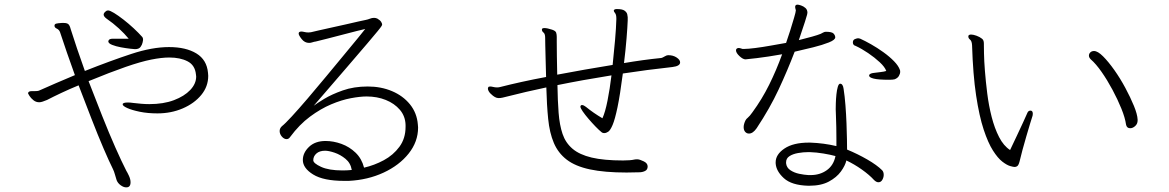

<svg xmlns="http://www.w3.org/2000/svg" viewBox="-20 -776 5040 828"><path d="M535 -609H466Q451 -609 448 -601Q448 -600 447.5 -599.5Q447 -599 447 -598Q447 -589 463.5 -582.5Q480 -576 501.5 -572Q523 -568 541 -566Q559 -564 562 -564Q579 -564 586 -573.5Q593 -583 595 -593Q597 -603 597 -604Q597 -612 594 -616Q578 -634 556.5 -654Q535 -674 512.5 -691.5Q490 -709 472 -720Q454 -731 446 -731Q440 -731 436 -727Q427 -720 427 -713Q427 -705 439 -696Q468 -676 492.5 -653.5Q517 -631 535 -609ZM524 32H525Q543 32 543 10Q543 -3 536 -18Q529 -33 525 -39Q505 -78 477.5 -140Q450 -202 420.5 -276.5Q391 -351 362 -426Q457 -465 522 -487.5Q587 -510 632 -519Q677 -528 710 -528Q757 -528 789 -511.5Q821 -495 825 -455Q825 -453 825.5 -450.5Q826 -448 826 -446Q826 -415 800.5 -388Q775 -361 730 -344Q685 -327 624 -327Q607 -327 589.5 -328.5Q572 -330 555 -332Q548 -333 542.5 -333.5Q537 -334 532 -334Q509 -334 509 -326Q509 -319 529 -310Q549 -301 583 -294Q617 -287 659 -287Q718 -287 768 -308.5Q818 -330 848 -366.5Q878 -403 878 -449Q878 -452 877.5 -455.5Q877 -459 877 -462Q872 -518 827 -545.5Q782 -573 709 -573Q636 -573 546.5 -543.5Q457 -514 346 -470Q328 -520 312.5 -566Q297 -612 285 -650Q281 -666 275 -671.5Q269 -677 255 -677H246Q229 -676 222 -674Q215 -672 215 -665Q215 -657 225 -652.5Q235 -648 239 -637Q252 -597 268.5 -549.5Q285 -502 303 -452Q260 -434 220.5 -417Q181 -400 150 -386Q146 -384 140.5 -383.5Q135 -383 130 -383H117Q101 -383 101 -373Q101 -372 107 -362.5Q113 -353 124 -344Q135 -335 149 -335Q156 -335 164.5 -338Q173 -341 183 -345Q210 -359 245 -375.5Q280 -392 319 -408Q347 -335 374.5 -264Q402 -193 426.5 -136Q451 -79 467 -47Q472 -37 475.5 -24Q479 -11 483 1Q488 14 500.5 23Q513 32 524 32Z M1729 -237V-229Q1729 -179 1702.5 -143Q1676 -107 1635 -85Q1594 -63 1550 -53Q1540 -92 1513.5 -117.5Q1487 -143 1452.5 -155.5Q1418 -168 1384 -168Q1339 -168 1312.5 -142.5Q1286 -117 1286 -86Q1286 -51 1330.5 -23.5Q1375 4 1464 4H1484Q1566 0 1634 -31.5Q1702 -63 1742.5 -114Q1783 -165 1783 -226Q1783 -229 1782.5 -232.5Q1782 -236 1782 -239Q1778 -289 1748 -326Q1718 -363 1670.5 -383Q1623 -403 1566 -403Q1506 -403 1458 -386Q1410 -369 1378 -349.5Q1346 -330 1333 -320Q1421 -422 1477 -487Q1533 -552 1564 -588.5Q1595 -625 1608.5 -641.5Q1622 -658 1625 -663Q1628 -668 1628 -670Q1628 -675 1623.5 -682Q1619 -689 1607 -696Q1600 -699 1593 -699Q1584 -699 1575.5 -695.5Q1567 -692 1557 -690Q1550 -689 1526.5 -683.5Q1503 -678 1472 -671Q1441 -664 1409 -657Q1377 -650 1353 -644.5Q1329 -639 1321 -637Q1317 -636 1310 -636Q1301 -636 1293 -638Q1285 -640 1279 -640Q1273 -640 1270 -637Q1268 -635 1268 -631Q1268 -624 1281 -607.5Q1294 -591 1313 -591Q1320 -591 1327 -593.5Q1334 -596 1342 -597Q1362 -602 1394 -610Q1426 -618 1459.5 -627Q1493 -636 1519.5 -642.5Q1546 -649 1555 -651Q1549 -643 1524 -612.5Q1499 -582 1462.5 -538Q1426 -494 1385.5 -445Q1345 -396 1306.5 -351Q1268 -306 1238.5 -274Q1209 -242 1196 -232Q1186 -223 1186 -211Q1186 -198 1195.5 -187Q1205 -176 1216 -176Q1225 -176 1231 -185Q1271 -239 1317 -273Q1363 -307 1408 -326Q1453 -345 1493 -352.5Q1533 -360 1561 -360Q1606 -360 1643.5 -345Q1681 -330 1704.5 -302.5Q1728 -275 1729 -237ZM1497 -43Q1487 -42 1476.5 -41.5Q1466 -41 1457 -41Q1398 -41 1364.5 -56.5Q1331 -72 1331 -85Q1331 -102 1344.5 -114Q1358 -126 1382 -126Q1398 -126 1423 -117.5Q1448 -109 1470 -91Q1492 -73 1497 -43Z M2862 -538H2861Q2855 -538 2846 -532.5Q2837 -527 2832 -526Q2792 -522 2752 -516.5Q2712 -511 2671 -504Q2678 -561 2682 -610.5Q2686 -660 2687 -688V-702Q2687 -706 2685 -714.5Q2683 -723 2673.5 -730Q2664 -737 2640 -737Q2629 -737 2627 -731V-730Q2627 -726 2632.5 -719.5Q2638 -713 2638 -696V-693Q2637 -656 2632.5 -604Q2628 -552 2622 -496Q2561 -486 2500.5 -475.5Q2440 -465 2383 -454Q2382 -496 2381.5 -534.5Q2381 -573 2381 -595V-617Q2381 -627 2378.5 -635Q2376 -643 2361 -648Q2340 -655 2328 -655Q2317 -655 2317 -649V-648Q2317 -641 2324 -635.5Q2331 -630 2331 -613Q2331 -607 2331.5 -581.5Q2332 -556 2333 -519.5Q2334 -483 2335 -444Q2281 -434 2231 -423Q2181 -412 2138 -401Q2134 -400 2131 -399.5Q2128 -399 2124 -399Q2115 -399 2107 -401Q2099 -403 2094 -403Q2087 -403 2085.5 -399.5Q2084 -396 2084 -394Q2084 -388 2088.5 -381Q2093 -374 2097 -371Q2115 -353 2130 -353Q2139 -353 2147.5 -355Q2156 -357 2168 -360Q2246 -380 2336 -399Q2338 -323 2344 -263Q2350 -203 2368.5 -159.5Q2387 -116 2424 -87.5Q2461 -59 2524 -45.5Q2587 -32 2682 -32Q2696 -32 2709.5 -32.5Q2723 -33 2737 -33Q2750 -33 2761.5 -38.5Q2773 -44 2773 -58Q2773 -72 2756.5 -80Q2740 -88 2730 -89Q2720 -89 2716 -88Q2708 -86 2695 -85Q2682 -84 2667 -84Q2584 -84 2531.5 -96.5Q2479 -109 2449 -134.5Q2419 -160 2406 -198.5Q2393 -237 2389 -289.5Q2385 -342 2384 -409Q2492 -431 2617 -451Q2610 -393 2600 -342.5Q2590 -292 2578 -266Q2559 -277 2541 -289.5Q2523 -302 2507 -315Q2503 -318 2498.5 -320.5Q2494 -323 2490 -323Q2486 -323 2485 -321Q2483 -319 2483 -316Q2483 -310 2493 -295.5Q2503 -281 2518 -263.5Q2533 -246 2548 -230.5Q2563 -215 2573 -207Q2578 -202 2586 -202Q2594 -202 2603 -208Q2612 -214 2622 -237.5Q2632 -261 2643 -313.5Q2654 -366 2666 -459Q2718 -467 2771.5 -474Q2825 -481 2880 -487Q2913 -491 2913 -507Q2913 -518 2898 -528Q2883 -538 2862 -538Z M3412 -732V-731Q3412 -725 3404.5 -699.5Q3397 -674 3387.5 -643.5Q3378 -613 3370 -591Q3341 -586 3305 -579.5Q3269 -573 3237.5 -569Q3206 -565 3190 -565H3182Q3178 -566 3174 -567.5Q3170 -569 3165 -569Q3162 -569 3160 -568Q3154 -565 3154 -559Q3154 -548 3169 -534Q3184 -520 3195 -520Q3199 -520 3245 -525.5Q3291 -531 3353 -542Q3328 -473 3297 -410.5Q3266 -348 3225 -292Q3213 -275 3205.5 -269Q3198 -263 3195 -257Q3191 -249 3189 -241.5Q3187 -234 3187 -228Q3187 -215 3193.5 -207.5Q3200 -200 3210 -200Q3227 -200 3243 -223Q3300 -309 3338 -390.5Q3376 -472 3407 -553Q3447 -562 3487 -572Q3527 -582 3554.5 -593Q3582 -604 3582 -615Q3582 -623 3575 -631Q3568 -639 3541 -639Q3536 -639 3529.5 -635.5Q3523 -632 3519 -630Q3507 -625 3482 -618Q3457 -611 3425 -603Q3444 -659 3451.5 -682.5Q3459 -706 3460.5 -712.5Q3462 -719 3462 -721Q3462 -734 3453.5 -741.5Q3445 -749 3434.5 -752.5Q3424 -756 3419 -756Q3414 -756 3411 -753Q3409 -749 3409 -746Q3409 -743 3410 -739.5Q3411 -736 3412 -732ZM3670 -578Q3696 -566 3724 -547Q3752 -528 3774 -507.5Q3796 -487 3802 -470Q3794 -467 3776 -465Q3758 -463 3744 -461Q3728 -458 3728 -450Q3728 -442 3748 -437Q3768 -432 3814 -432Q3830 -432 3838 -434Q3851 -439 3856.5 -448.5Q3862 -458 3862 -466Q3862 -472 3861 -474Q3855 -492 3835.5 -512Q3816 -532 3789.5 -551Q3763 -570 3736.5 -585Q3710 -600 3690 -609Q3684 -611 3680 -611Q3676 -611 3667 -607.5Q3658 -604 3658 -593Q3658 -581 3670 -578ZM3465 25H3470Q3521 25 3554.5 7Q3588 -11 3606.5 -36.5Q3625 -62 3630 -84Q3664 -68 3696.5 -45Q3729 -22 3749 0Q3759 10 3768 10Q3779 10 3785 -0.5Q3791 -11 3791 -22Q3791 -35 3784 -42Q3762 -64 3720.5 -88Q3679 -112 3633 -131Q3633 -145 3632.5 -175.5Q3632 -206 3630.5 -244.5Q3629 -283 3626 -322Q3623 -361 3618 -393Q3615 -415 3603 -415Q3597 -415 3593 -401.5Q3589 -388 3587 -368.5Q3585 -349 3584.5 -331Q3584 -313 3584 -305Q3584 -298 3584.5 -291.5Q3585 -285 3585 -277Q3586 -253 3586.5 -227.5Q3587 -202 3587 -179V-146Q3532 -159 3474 -161H3468Q3401 -161 3363 -135.5Q3325 -110 3325 -76V-72Q3327 -38 3360.5 -7.5Q3394 23 3465 25ZM3476 -21H3466Q3448 -22 3426.5 -26.5Q3405 -31 3388.5 -42Q3372 -53 3370 -72V-76Q3370 -93 3384.5 -102.5Q3399 -112 3421.5 -116Q3444 -120 3466 -120H3472Q3501 -119 3531 -114Q3561 -109 3583 -103Q3575 -63 3545.5 -42Q3516 -21 3476 -21Z M4223 -581V-587Q4223 -594 4221.5 -599.5Q4220 -605 4215 -609Q4205 -617 4191 -622Q4177 -627 4168 -627Q4158 -627 4156 -621V-618Q4156 -611 4163.5 -605Q4171 -599 4172 -581Q4176 -453 4189.5 -364Q4203 -275 4222 -217.5Q4241 -160 4262 -127Q4283 -94 4302.5 -79Q4322 -64 4336 -60Q4350 -56 4355 -56Q4363 -56 4368.5 -61Q4374 -66 4379 -88Q4382 -102 4389.5 -129.5Q4397 -157 4406 -188Q4415 -219 4422.5 -243.5Q4430 -268 4433 -277Q4434 -280 4434 -285Q4434 -299 4424 -299Q4414 -299 4410 -288Q4405 -276 4392 -248Q4379 -220 4364 -188Q4349 -156 4336 -129Q4308 -147 4288.5 -185Q4269 -223 4256.5 -272Q4244 -321 4237.5 -373Q4231 -425 4227.5 -470Q4224 -515 4223.5 -545.5Q4223 -576 4223 -581ZM4886 -257V-260Q4885 -283 4870 -319.5Q4855 -356 4833 -397Q4811 -438 4785.5 -474Q4760 -510 4737 -533Q4714 -556 4698 -556Q4688 -556 4682 -550Q4676 -544 4676 -536Q4676 -528 4684 -520Q4706 -501 4730.5 -466Q4755 -431 4777.5 -389Q4800 -347 4816 -307.5Q4832 -268 4836 -239Q4839 -223 4854 -223Q4865 -223 4875.5 -232.5Q4886 -242 4886 -257Z"/></svg>

Font: Klee One
Style: Regular
Weight: 400
Designer: Fontworks Inc.
Foundry: Fontworks Inc.
Version: Version 1.100